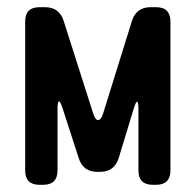

<svg xmlns="http://www.w3.org/2000/svg" viewBox="-20 -505 544 534"><path d="M90 9H100Q140 9 140 -31V-202Q140 -223 144 -223Q148 -223 154 -204L199 -65Q211 -27 251 -27H258Q298 -27 310 -65L352 -203Q358 -222 361 -222Q365 -222 365 -201V-31Q365 9 405 9H414Q454 9 454 -31V-445Q454 -485 414 -485H399Q359 -485 347 -447L267 -190Q261 -171 253 -171Q245 -171 239 -190L157 -447Q145 -485 105 -485H90Q50 -485 50 -445V-31Q50 9 90 9Z"/></svg>

Font: WDXL Lubrifont SC
Style: Regular
Weight: 400
Designer: [WDXL Lubrifont] Copyright 2020-2022 (c) NightFurySL2001, Skr-ZERO; [ZCOOL QingKe HuangYou] Copyright 2018-2022 (c) The 
Version: Version 2.001;hotconv 1.1.1;makeotfexe 2.6.0